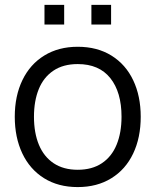

<svg xmlns="http://www.w3.org/2000/svg" viewBox="-20 -745 632 780"><path d="M351.3 -645.3V-725.3H431.3V-645.3ZM160.7 -645.3V-725.3H240.7V-645.3ZM295.7 15Q216.5 15 158.8 -21.1Q101.2 -57.2 70.6 -121.9Q40 -186.7 40 -270.7Q40 -355.2 71.1 -419.6Q102.2 -484 160.1 -519.5Q218 -555 295.7 -555Q375.2 -555 432.9 -519.1Q490.7 -483.2 521.2 -418.8Q551.7 -354.5 551.7 -270.7Q551.7 -185.7 520.9 -121.1Q490.2 -56.5 432.2 -20.8Q374.3 15 295.7 15ZM295.7 -55.3Q354.2 -55.3 394.1 -82.1Q434 -108.8 453.8 -157.4Q473.7 -206 473.7 -270.7Q473.7 -370.5 428.2 -427.6Q382.7 -484.7 295.7 -484.7Q236.5 -484.7 196.8 -457.8Q157 -431 137.5 -383Q118 -335 118 -270.7Q118 -205 138.2 -156.5Q158.5 -108 198.2 -81.7Q238 -55.3 295.7 -55.3Z"/></svg>

Font: Manrope
Style: Regular
Weight: 400
Designer: Mikhail Sharanda
Foundry: Mikhail Sharanda
Version: Version 4.503